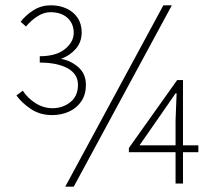

<svg xmlns="http://www.w3.org/2000/svg" viewBox="-20 -692 818 724"><path d="M176 -258Q131 -258 96.5 -281Q62 -304 42 -332L66 -350Q84 -322 114 -303Q144 -284 178 -284Q217 -284 245.5 -307Q274 -330 274 -372Q274 -413 235 -434.5Q196 -456 130 -456V-480Q192 -480 225 -507Q258 -534 258 -568Q258 -603 234.5 -624.5Q211 -646 170 -646Q146 -646 122 -631Q98 -616 78 -592L58 -610Q78 -636 107 -654Q136 -672 172 -672Q204 -672 230.5 -660Q257 -648 272.5 -625Q288 -602 288 -570Q288 -533 265.5 -507.5Q243 -482 210 -470Q246 -464 275 -439Q304 -414 304 -372Q304 -336 287 -310.5Q270 -285 241 -271.5Q212 -258 176 -258ZM226 12 596 -672H628L258 12ZM642 0V-238L646 -340H642L584 -256L506 -144H728V-118H466V-134L648 -390H670V0Z"/></svg>

Font: SourceSans3VF
Style: Regular
Weight: 200
Designer: Paul D. Hunt
Foundry: Adobe
Version: Version 3.052;hotconv 1.1.0;makeotfexe 2.6.0